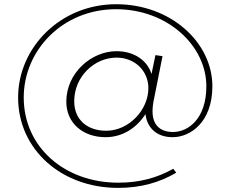

<svg xmlns="http://www.w3.org/2000/svg" viewBox="-20 -732 1097 915"><path d="M486.1 -108.9C397 -108.9 333.7 -160.4 333.7 -249.5C333.7 -367.3 429.7 -457.4 535.6 -457.4C622.8 -457.4 687.1 -394.1 687.1 -311.9C687.1 -208.9 595 -108.9 486.1 -108.9ZM542.6 163.4C651.5 163.4 740.6 137.6 819.8 91.1L805.9 72.3C727.7 115.8 645.5 138.6 543.6 138.6C287.1 138.6 93.1 -31.7 93.1 -267.3C93.1 -492.1 278.2 -688.1 532.7 -688.1C780.2 -688.1 963.4 -512.9 963.4 -320.8C963.4 -166.3 877.2 -103 805 -103C737.6 -103 706.9 -141.6 706.9 -202C706.9 -216.8 708.9 -239.6 714.9 -265.3L754.5 -464.4L720.8 -469.3L702 -379.2C683.2 -441.6 621.8 -488.1 535.6 -488.1C414.9 -488.1 296 -384.2 296 -247.5C296 -143.6 377.2 -78.2 483.2 -78.2C566.3 -78.2 632.7 -124.8 673.3 -188.1C680.2 -128.7 720.8 -78.2 803 -78.2C886.1 -78.2 992.1 -148.5 992.1 -320.8C992.1 -529.7 794.1 -711.9 533.7 -711.9C266.3 -711.9 66.3 -504 66.3 -267.3C66.3 -18.8 273.3 163.4 542.6 163.4Z"/></svg>

Font: Meinily
Style: Regular
Weight: 500
Designer: Paul Hayes
Foundry: Paul Hayes
Version: Version 1.0; ttfautohint (v1.8.4.7-5d5b)